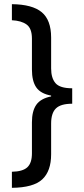

<svg xmlns="http://www.w3.org/2000/svg" viewBox="-20 -738 403 920"><path d="M37 85Q89 84 111 63.5Q133 43 133 -3V-152Q133 -206 154 -236Q175 -266 225 -276V-280Q175 -289 154 -319Q133 -349 133 -405V-553Q133 -602 107.5 -620.5Q82 -639 37 -641V-718Q135 -717 180 -679.5Q225 -642 225 -558V-410Q225 -364 246 -339.5Q267 -315 326 -315V-241Q271 -241 248 -218.5Q225 -196 225 -146V1Q225 82 182.5 121.5Q140 161 37 162Z"/></svg>

Font: Noto Sans Lao UI ExtCond Med
Style: Regular
Weight: 500
Width: 2
Designer: Monotype Design Team
Foundry: Monotype Imaging Inc.
Version: Version 2.000; ttfautohint (v1.8.4.7-5d5b)